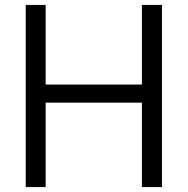

<svg xmlns="http://www.w3.org/2000/svg" viewBox="-20 -760 762 780"><path d="M84.5 0V-740H165.5V-416.5H556.5V-740H638V0H556.5V-343H165.5V0Z"/></svg>

Font: Encode Sans SC
Style: Regular
Weight: 400
Version: Version 3.002